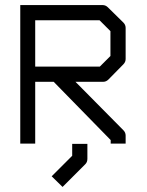

<svg xmlns="http://www.w3.org/2000/svg" viewBox="-20 -617 580 758"><path d="M265 -49H325V10Q325 23 317 31L227 121L184 79L265 -2ZM278 -294 467 -103Q476 -94 476 -82V-50H417V-64L192 -294H119V-50H60V-597H385Q397 -597 406 -588L467 -528Q476 -519 476 -507V-384Q476 -372 467 -363L408 -303Q399 -294 387 -294ZM119 -354H374L416 -396V-494L373 -537H119Z"/></svg>

Font: ibm3270
Style: Regular
Weight: 400
Monospace: yes
Version: Version 2.0.3